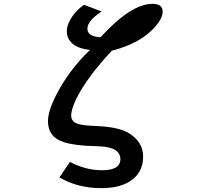

<svg xmlns="http://www.w3.org/2000/svg" viewBox="-20 -850 1040 989"><path d="M340.3 -16.1Q420.9 26.9 506.3 26.9Q600.1 26.9 600.1 -30.3Q600.1 -69.3 556.6 -85.4Q528.3 -96.2 470.2 -97.2Q363.3 -99.6 307.6 -118.2Q227.1 -144 227.1 -225.6Q227.1 -278.3 269.5 -360.8Q335 -488.8 443.4 -592.8Q395.5 -598.1 367.2 -615.2Q324.2 -642.1 324.2 -689Q324.2 -724.1 352.5 -765.6Q376 -800.3 413.1 -825.2L503.4 -791Q430.2 -742.7 430.2 -702.1Q430.2 -661.6 498 -658.2Q654.8 -830.1 765.1 -830.1Q817.9 -830.1 817.9 -790.5Q817.9 -757.8 782.7 -716.3Q708 -627.4 556.2 -588.9Q430.2 -454.6 374.5 -344.2Q346.7 -288.1 346.7 -254.4Q346.7 -222.2 384.3 -210.9Q411.1 -203.1 470.2 -201.2Q589.4 -196.8 642.1 -165Q717.3 -119.6 717.3 -43Q717.3 44.9 641.6 88.4Q587.4 119.1 502 119.1Q380.9 119.1 286.1 64Z"/></svg>

Font: BIZ UDGothic
Style: Bold
Weight: 700
Monospace: yes
Designer: TypeBank Co., Ltd.
Foundry: Morisawa Inc.
Version: Version 1.05